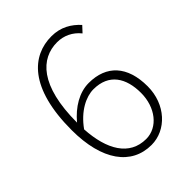

<svg xmlns="http://www.w3.org/2000/svg" viewBox="-193 -752 863 863"><g transform="rotate(-45 238.5 -320.0)"><path d="M252 -350C351 -350 392 -281 392 -187C392 -95 336 -24 262 -24C156 -24 103 -116 95 -252C144 -321 206 -350 252 -350ZM260 12C354 12 434 -72 434 -187C434 -316 369 -385 257 -385C197 -385 139 -350 94 -296C94 -532 183 -615 286 -615C328 -615 367 -597 395 -562L421 -590C388 -626 346 -652 287 -652C164 -652 53 -558 53 -289C53 -96 133 12 260 12Z"/></g></svg>

Font: Source Sans Pro Light
Style: Regular
Weight: 300
Designer: Paul D. Hunt
Foundry: Adobe Systems Incorporated
Version: Version 3.006;hotconv 1.0.111;makeotfexe 2.5.65597